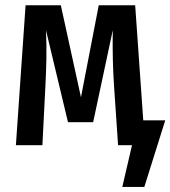

<svg xmlns="http://www.w3.org/2000/svg" viewBox="-20 -562 659 743"><path d="M619.5 -96.4 538.5 161.5H453.3L490.8 0H436.9L421 -234.4Q417.9 -281 416.7 -331.3Q415.4 -381.5 416.4 -445.1L340.5 -89.2H243.1L157.9 -445.1Q160.5 -388.2 159.5 -334.9Q158.5 -281.5 155.9 -233.3L144.1 0H41.5L79 -541.5H215.4L293.3 -185.6L362.1 -541.5H503.1L534.4 -96.4Z"/></svg>

Font: Fira Code Medium
Style: Regular
Weight: 500
Designer: Carrois Corporate, Edenspiekermann AG, Nikita Prokopov
Foundry: Carrois Corporate, Edenspiekermann AG, Nikita Prokopov
Version: Version 6.002